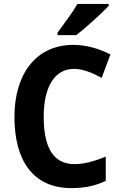

<svg xmlns="http://www.w3.org/2000/svg" viewBox="-20 -954 619 984"><path d="M537 -924V-934H377C351 -889 307 -830 275 -787V-774H371C420 -812 503 -887 537 -924ZM360 -601C405 -601 453 -581 501 -555L546 -675C487 -705 422 -724 356 -724C162 -724 54 -571 54 -356C54 -131 149 10 346 10C414 10 466 -1 522 -27V-151C461 -127 412 -113 361 -113C252 -113 204 -200 204 -355C204 -503 256 -601 360 -601Z"/></svg>

Font: Noto Sans Sinhala UI SemiCondensed
Style: Bold
Weight: 700
Width: 4
Designer: Jelle Bosma - Monotype Design Team
Foundry: Monotype Imaging Inc.
Version: Version 2.006